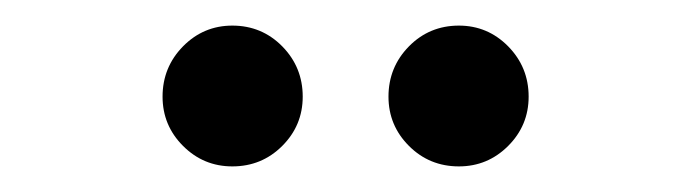

<svg xmlns="http://www.w3.org/2000/svg" viewBox="-20 -975 540 150"><path d="M338.5 -845Q315.5 -845 299.5 -861Q283.5 -877 283.5 -899.5Q283.5 -922.5 299.5 -938.8Q315.5 -955 338.5 -955Q361 -955 377 -938.8Q393 -922.5 393 -899.5Q393 -877 377 -861Q361 -845 338.5 -845ZM161.5 -845Q139 -845 123 -861Q107 -877 107 -899.5Q107 -922.5 123 -938.8Q139 -955 161.5 -955Q184.5 -955 200.5 -938.8Q216.5 -922.5 216.5 -899.5Q216.5 -877 200.5 -861Q184.5 -845 161.5 -845Z"/></svg>

Font: Besley Medium
Style: Regular
Weight: 500
Designer: Owen Earl
Foundry: indestructible type*
Version: Version 2.001; ttfautohint (v1.8.3)